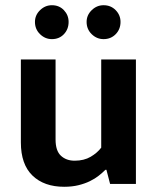

<svg xmlns="http://www.w3.org/2000/svg" viewBox="-20 -705 601 736"><path d="M368 -477H501V0H402L388 -54H384Q373 -43 358.5 -31.5Q344 -20 324.5 -10.5Q305 -1 280.5 5Q256 11 226 11Q149 11 104.5 -32Q60 -75 60 -159V-477H193V-170Q193 -127 213.5 -108Q234 -89 266 -89Q302 -89 327.5 -104Q353 -119 368 -139ZM114 -621Q114 -647 133.5 -666Q153 -685 179 -685Q207 -685 225 -666Q243 -647 243 -621Q243 -593 225 -574Q207 -555 179 -555Q153 -555 133.5 -574Q114 -593 114 -621ZM312 -621Q312 -647 331.5 -666Q351 -685 377 -685Q405 -685 423.5 -666Q442 -647 442 -621Q442 -593 423.5 -574Q405 -555 377 -555Q351 -555 331.5 -574Q312 -593 312 -621Z"/></svg>

Font: Ek Mukta
Style: Bold
Weight: 700
Designer: Girish Dalvi and Yashodeep Gholap
Foundry: Ek Type
Version: Version 2.538;PS 1.002;hotconv 16.6.51;makeotf.lib2.5.65220;